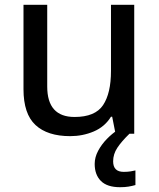

<svg xmlns="http://www.w3.org/2000/svg" viewBox="-20 -558 664 801"><path d="M540 -538V0H462L448 -71H443Q417 -29 371 -9.5Q325 10 273 10Q178 10 128 -36.5Q78 -83 78 -186V-538H177V-197Q177 -70 291 -70Q377 -70 410 -119.5Q443 -169 443 -262V-538ZM452 115Q452 159 496 159Q512 159 524.5 157Q537 155 545 153V214Q531 218 516 220.5Q501 223 481 223Q427 223 401 197Q375 171 375 126Q375 98 389.5 71Q404 44 426 21.5Q448 -1 470 -15L520 0Q487 32 469.5 58.5Q452 85 452 115Z"/></svg>

Font: Noto Sans Kayah Li Medium
Style: Regular
Weight: 500
Designer: Monotype Design Team, Sérgio Martins
Foundry: Monotype Imaging Inc.
Version: Version 2.002; ttfautohint (v1.8.4.7-5d5b)